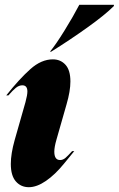

<svg xmlns="http://www.w3.org/2000/svg" viewBox="-20 -767 494 799"><path d="M200 -520Q232 -520 252.5 -497.5Q273 -475 273 -428Q273 -388 257 -333L215 -186Q206 -155 206 -136Q206 -101 230 -101Q242 -101 252.5 -110Q263 -119 280 -138H289Q283 -131 246 -85.5Q209 -40 171 -14Q133 12 100 12Q67 12 46 -12Q25 -36 25 -85Q25 -127 41 -184L86 -342Q94 -372 94 -386Q94 -412 73 -412Q59 -412 46 -401.5Q33 -391 15 -370H6Q61 -439 106.5 -479.5Q152 -520 200 -520ZM310 -747H454V-742Q417 -705 343.5 -652.5Q270 -600 193 -552H188Q212 -581 248.5 -640Q285 -699 310 -747Z"/></svg>

Font: Nyght Serif Dark Italic
Style: Regular
Weight: 800
Italic angle: -16°
Designer: Maksym Kobuzan
Version: Version 0.400